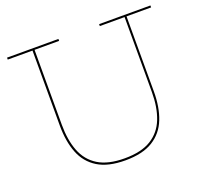

<svg xmlns="http://www.w3.org/2000/svg" viewBox="-129 -904 1132 1064"><g transform="rotate(-20 437.0 -372.0)"><path d="M557.5 -752H860V-740.5H715V-298Q715 -205 688 -136.5Q661 -68 600 -30.2Q539 7.5 437 7.5Q335.5 7.5 274.8 -30.2Q214 -68 187.2 -136.5Q160.5 -205 160.5 -298V-740.5H14.5V-752H317.5V-740.5H172.5V-298Q172.5 -208.5 198 -142.5Q223.5 -76.5 281.5 -40.5Q339.5 -4.5 437.5 -4.5Q535.5 -4.5 593.8 -40.5Q652 -76.5 677.8 -142.5Q703.5 -208.5 703.5 -298V-740.5H557.5Z"/></g></svg>

Font: Hepta Slab ExtraLight Thin
Style: Regular
Weight: 250
Version: Version 1.102